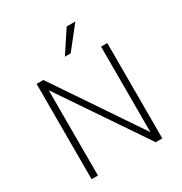

<svg xmlns="http://www.w3.org/2000/svg" viewBox="-209 -1079 1164 1230"><g transform="rotate(-30 373.0 -463.5)"><path d="M111 0V-705H161L587 -74H588V-705H634V0H585L158 -631V0ZM355 -765 462 -927H526L398 -765Z"/></g></svg>

Font: Nunito Sans 7pt SemiCondensed ExtraLight
Style: Regular
Weight: 250
Width: 4
Designer: Vernon Adams
Foundry: Vernon Adams
Version: Version 3.101;gftools[0.9.27]